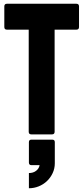

<svg xmlns="http://www.w3.org/2000/svg" viewBox="-20 -716 450 1023"><path d="M147 0Q133 0 133 -14V-558H17Q3 -558 3 -572V-682Q3 -696 17 -696H387Q401 -696 401 -682V-572Q401 -558 387 -558H271V-14Q271 0 257 0ZM134 206Q157 206 172.5 194Q188 182 191 164H148Q134 164 134 150V41Q134 28 148 28H258Q272 28 272 41V154Q272 182 260.5 206.5Q249 231 230 249Q211 267 186 277Q161 287 134 287Z"/></svg>

Font: AL Dynamic
Style: Bold
Weight: 700
Version: Version 1.000; ttfautohint (v1.8.2) -l 8 -r 50 -G 200 -x 14 